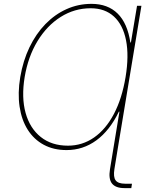

<svg xmlns="http://www.w3.org/2000/svg" viewBox="-20 -757 777 981"><path d="M702.6 -727.5 582 0H559.6L590.3 -186.5H587.4Q540.5 -89.8 472.4 -40Q404.3 9.8 319.8 9.8Q253.9 9.8 203.6 -17.3Q153.3 -44.4 121.8 -94Q90.3 -143.6 80.1 -212.2Q69.8 -280.8 83.5 -363.3Q97.7 -446.8 130.6 -515.4Q163.6 -584 211.9 -633.8Q260.3 -683.6 320.1 -710.4Q379.9 -737.3 447.3 -737.3Q530.8 -737.3 581.1 -687.7Q631.3 -638.2 646 -540H648.9L680.2 -727.5ZM327.1 -12.7Q400.9 -12.7 460.9 -54.7Q521 -96.7 562.3 -175.3Q603.5 -253.9 621.6 -363.3Q639.6 -472.2 624 -551Q608.4 -629.9 562.3 -672.4Q516.1 -714.8 443.4 -714.8Q360.4 -714.8 290 -670.4Q219.7 -626 171.6 -546.9Q123.5 -467.8 106 -363.3Q88.9 -258.8 110.8 -179.9Q132.8 -101.1 188.5 -56.9Q244.1 -12.7 327.1 -12.7ZM615.7 204.1Q570.8 204.1 552.2 180.7Q533.7 157.2 542 107.4L559.6 0H582L564.5 107.4Q558.1 147.5 571 164.6Q584 181.6 619.1 181.6Q625.5 181.6 635.3 181.6Q645 181.6 654.3 181.6L650.9 204.1Q642.6 204.1 632.6 204.1Q622.6 204.1 615.7 204.1Z"/></svg>

Font: Inter 16pt Thin
Style: Italic
Weight: 250
Italic angle: -9.3988°
Version: Version 4.001;git-66647c0bb